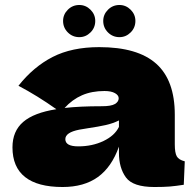

<svg xmlns="http://www.w3.org/2000/svg" viewBox="-20 -745 781 770"><path d="M681 -166Q681 -132 689 -118Q697 -104 721 -98L717 -4Q685 1 661.5 3Q638 5 599 5Q513 5 485 -33.5Q457 -72 457 -132V-157Q428 -75 372.5 -35Q317 5 231 5Q131 5 80.5 -35Q30 -75 30 -154Q30 -219 73 -256Q116 -293 206 -307Q130 -361 54 -401Q114 -477 191 -516.5Q268 -556 378 -556Q532 -556 606.5 -489.5Q681 -423 681 -285ZM239 -312Q299 -319 389 -319Q426 -319 441 -328Q456 -337 456 -351Q456 -363 441 -371.5Q426 -380 399 -380Q348 -380 309 -363Q270 -346 239 -312ZM457 -236V-262Q433 -250 404 -243.5Q375 -237 334 -231L298 -225Q242 -214 242 -187Q242 -158 294 -158Q350 -158 395 -179.5Q440 -201 457 -236ZM233 -661Q233 -687 252 -706Q271 -725 298 -725Q324 -725 343 -706Q362 -687 362 -661Q362 -634 343 -615Q324 -596 298 -596Q271 -596 252 -615Q233 -634 233 -661ZM394 -661Q394 -687 413 -706Q432 -725 459 -725Q485 -725 504 -706Q523 -687 523 -661Q523 -634 504 -615Q485 -596 459 -596Q432 -596 413 -615Q394 -634 394 -661Z"/></svg>

Font: Mantou Sans
Style: Regular
Weight: 400
Designer: Mant0u / artakana
Foundry: Mant0u / artakana
Version: Version 1.001;October 22, 2023;FontCreator 14.0.0.2901 64-bi